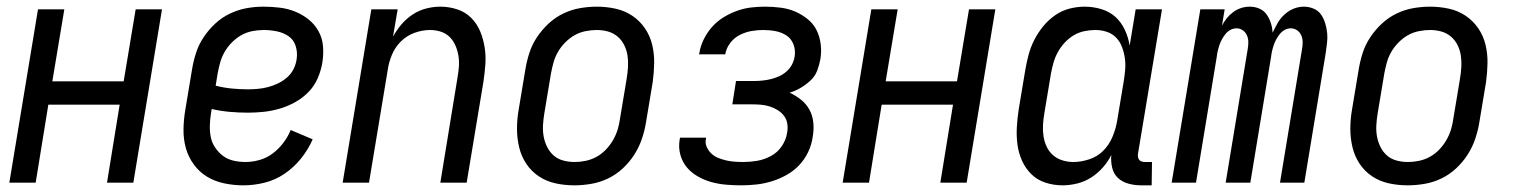

<svg xmlns="http://www.w3.org/2000/svg" viewBox="-20 -548 4540 576"><path d="M8 0 94 -520H173L137 -304H351L387 -520H466L380 0H301L339 -234H125L87 0Z M710 8Q681 8 652.5 2Q624 -4 601 -18Q578 -32 561.5 -54.5Q545 -77 537.5 -104Q530 -131 530.5 -160.5Q531 -190 536 -219L556 -339Q560 -364 568 -389Q576 -414 591 -436.5Q606 -459 626 -477.5Q646 -496 670.5 -507.5Q695 -519 720 -523.5Q745 -528 770 -528Q795 -528 819.5 -525Q844 -522 866 -513Q888 -504 906 -489.5Q924 -475 935.5 -454.5Q947 -434 949 -409.5Q951 -385 947 -360Q943 -336 933 -313Q923 -290 905.5 -272Q888 -254 865.5 -241.5Q843 -229 819 -222Q795 -215 771 -212.5Q747 -210 724 -210Q696 -210 668.5 -212.5Q641 -215 615 -221L613 -208Q610 -190 609.5 -171.5Q609 -153 612.5 -136Q616 -119 626 -104.5Q636 -90 649.5 -80Q663 -70 680.5 -66Q698 -62 717 -62Q737 -62 758.5 -68Q780 -74 798 -87.5Q816 -101 830 -119.5Q844 -138 852 -158L918 -130Q905 -100 883.5 -73Q862 -46 834 -27Q806 -8 774 0Q742 8 710 8ZM724 -280Q739 -280 754.5 -281.5Q770 -283 785 -287Q800 -291 814.5 -298Q829 -305 841.5 -316Q854 -327 861 -341.5Q868 -356 870 -371Q873 -391 867 -410Q861 -429 845.5 -439.5Q830 -450 810.5 -454Q791 -458 771 -458Q754 -458 736.5 -454.5Q719 -451 704 -442.5Q689 -434 676 -421Q663 -408 654 -392.5Q645 -377 640.5 -360.5Q636 -344 633 -328L627 -291Q650 -285 674.5 -282.5Q699 -280 724 -280Z M1008 0 1094 -520H1173L1159 -438Q1170 -458 1184.5 -475Q1199 -492 1218 -504.5Q1237 -517 1258.5 -522.5Q1280 -528 1301 -528Q1327 -528 1351.5 -520Q1376 -512 1393.5 -494.5Q1411 -477 1420.5 -454Q1430 -431 1434 -405.5Q1438 -380 1436 -353.5Q1434 -327 1430 -301L1380 0H1301L1352 -312Q1355 -329 1356.5 -346Q1358 -363 1355.5 -379.5Q1353 -396 1346.5 -411Q1340 -426 1329 -437Q1318 -448 1302.5 -453Q1287 -458 1270 -458Q1247 -458 1223.5 -449.5Q1200 -441 1182.5 -423.5Q1165 -406 1155.5 -383Q1146 -360 1143 -337L1087 0Z M1703 8Q1674 8 1646.5 2Q1619 -4 1596.5 -19Q1574 -34 1559 -56.5Q1544 -79 1537.5 -106Q1531 -133 1531 -161.5Q1531 -190 1536 -219L1556 -339Q1560 -364 1568 -389Q1576 -414 1591 -436.5Q1606 -459 1626 -477.5Q1646 -496 1670 -507.5Q1694 -519 1719.5 -523.5Q1745 -528 1770 -528Q1799 -528 1826.5 -522Q1854 -516 1876.5 -501Q1899 -486 1914.5 -463.5Q1930 -441 1936.5 -414Q1943 -387 1942.5 -358.5Q1942 -330 1938 -301L1918 -181Q1914 -156 1905.5 -131Q1897 -106 1882.5 -83.5Q1868 -61 1848 -42.5Q1828 -24 1804 -12.5Q1780 -1 1754 3.5Q1728 8 1703 8ZM1704 -62Q1720 -62 1737 -65.5Q1754 -69 1769.5 -77.5Q1785 -86 1797.5 -99Q1810 -112 1819 -127.5Q1828 -143 1833 -159.5Q1838 -176 1840 -192L1860 -312Q1863 -330 1864 -347.5Q1865 -365 1862.5 -381.5Q1860 -398 1852.5 -413Q1845 -428 1832.5 -438.5Q1820 -449 1804 -453.5Q1788 -458 1770 -458Q1754 -458 1736.5 -454.5Q1719 -451 1704 -442.5Q1689 -434 1676 -421Q1663 -408 1654 -392.5Q1645 -377 1640.5 -360.5Q1636 -344 1633 -328L1613 -208Q1610 -190 1609 -172.5Q1608 -155 1611 -138.5Q1614 -122 1621.5 -107Q1629 -92 1641 -81.5Q1653 -71 1669.5 -66.5Q1686 -62 1704 -62Z M2203 8Q2180 8 2157.5 6Q2135 4 2113.5 -2Q2092 -8 2073 -19Q2054 -30 2040.5 -46Q2027 -62 2021 -84Q2015 -106 2019 -129L2020 -135H2098V-132Q2095 -119 2100 -107.5Q2105 -96 2114 -87.5Q2123 -79 2134 -74.5Q2145 -70 2157.5 -67Q2170 -64 2183 -63Q2196 -62 2210 -62Q2230 -62 2251 -65.5Q2272 -69 2292 -79.5Q2312 -90 2325 -109Q2338 -128 2341 -148Q2344 -162 2342 -176Q2340 -190 2332 -200.5Q2324 -211 2312.5 -218Q2301 -225 2288 -229Q2275 -233 2261 -234Q2247 -235 2233 -235H2177L2188 -305H2244Q2256 -305 2269 -306.5Q2282 -308 2294 -311Q2306 -314 2318 -319.5Q2330 -325 2340 -334Q2350 -343 2356 -354.5Q2362 -366 2364 -379Q2367 -397 2360.5 -414.5Q2354 -432 2339.5 -441.5Q2325 -451 2307 -454.5Q2289 -458 2270 -458Q2253 -458 2235 -455Q2217 -452 2200 -443.5Q2183 -435 2171 -419.5Q2159 -404 2156 -386L2155 -385H2077L2078 -388Q2081 -409 2091 -429.5Q2101 -450 2116 -467Q2131 -484 2150.5 -496Q2170 -508 2191 -515.5Q2212 -523 2233 -525.5Q2254 -528 2275 -528Q2299 -528 2322 -525Q2345 -522 2365 -513.5Q2385 -505 2402.5 -491Q2420 -477 2429.5 -458Q2439 -439 2442 -416Q2445 -393 2441 -370Q2438 -353 2431.5 -336Q2425 -319 2411.5 -306.5Q2398 -294 2382 -284.5Q2366 -275 2349 -270Q2368 -261 2383.5 -248.5Q2399 -236 2408.5 -218.5Q2418 -201 2420 -179.5Q2422 -158 2418 -137Q2415 -114 2404.5 -92Q2394 -70 2377.5 -52.5Q2361 -35 2339.5 -23Q2318 -11 2295 -4Q2272 3 2249 5.5Q2226 8 2203 8Z M2508 0 2594 -520H2673L2637 -304H2851L2887 -520H2966L2880 0H2801L2839 -234H2625L2587 0Z M3168 8Q3141 8 3116.5 0Q3092 -8 3074.5 -25Q3057 -42 3046.5 -65Q3036 -88 3032.5 -113.5Q3029 -139 3030.5 -166Q3032 -193 3036 -219L3056 -339Q3060 -362 3066 -384.5Q3072 -407 3083 -428.5Q3094 -450 3109.5 -469Q3125 -488 3145 -502Q3165 -516 3188 -522Q3211 -528 3234 -528Q3260 -528 3284.5 -520.5Q3309 -513 3326.5 -497Q3344 -481 3354.5 -458.5Q3365 -436 3369 -411L3387 -520H3466L3394 -87Q3393 -82 3394 -77Q3395 -72 3397.5 -68.5Q3400 -65 3405 -63.5Q3410 -62 3415 -62H3436L3435 8H3403Q3384 8 3365.5 3Q3347 -2 3334 -14Q3321 -26 3316.5 -45Q3312 -64 3314 -83Q3304 -63 3288.5 -45.5Q3273 -28 3253.5 -15.5Q3234 -3 3211.5 2.5Q3189 8 3168 8ZM3200 -62Q3223 -62 3247.5 -70Q3272 -78 3289.5 -95.5Q3307 -113 3317 -136.5Q3327 -160 3331 -183L3351 -303Q3354 -321 3355.5 -339Q3357 -357 3354.5 -374Q3352 -391 3346 -407Q3340 -423 3328.5 -435Q3317 -447 3300.5 -452.5Q3284 -458 3266 -458Q3250 -458 3233 -454.5Q3216 -451 3201 -442Q3186 -433 3174 -420Q3162 -407 3153.5 -391.5Q3145 -376 3140.5 -360Q3136 -344 3133 -328L3113 -208Q3110 -191 3109 -173.5Q3108 -156 3110.5 -139.5Q3113 -123 3120 -108Q3127 -93 3139 -82.5Q3151 -72 3167 -67Q3183 -62 3200 -62Z M3495 0 3581 -520H3654L3646 -471Q3652 -483 3660.5 -493.5Q3669 -504 3680 -512Q3691 -520 3703.5 -524Q3716 -528 3729 -528Q3745 -528 3758.5 -522Q3772 -516 3780 -504.5Q3788 -493 3792.5 -479Q3797 -465 3798 -450Q3805 -465 3813 -479Q3821 -493 3833.5 -504.5Q3846 -516 3861 -522Q3876 -528 3892 -528Q3907 -528 3921 -522Q3935 -516 3943 -504.5Q3951 -493 3955.5 -478.5Q3960 -464 3961.5 -449Q3963 -434 3961 -418.5Q3959 -403 3957 -388L3893 0H3820L3886 -400Q3888 -411 3888 -421.5Q3888 -432 3884 -441.5Q3880 -451 3871.5 -457Q3863 -463 3852 -463Q3843 -463 3834.5 -458.5Q3826 -454 3819.5 -446Q3813 -438 3808.5 -429.5Q3804 -421 3801 -412Q3798 -403 3796 -394Q3794 -385 3793 -376L3731 0H3657L3723 -400Q3725 -411 3725 -421.5Q3725 -432 3721 -441.5Q3717 -451 3708.5 -457Q3700 -463 3690 -463Q3680 -463 3671.5 -458.5Q3663 -454 3656.5 -446Q3650 -438 3645.5 -429.5Q3641 -421 3638 -412Q3635 -403 3633 -394Q3631 -385 3630 -376L3568 0Z M4203 8Q4174 8 4146.5 2Q4119 -4 4096.5 -19Q4074 -34 4059 -56.5Q4044 -79 4037.5 -106Q4031 -133 4031 -161.5Q4031 -190 4036 -219L4056 -339Q4060 -364 4068 -389Q4076 -414 4091 -436.5Q4106 -459 4126 -477.5Q4146 -496 4170 -507.5Q4194 -519 4219.5 -523.5Q4245 -528 4270 -528Q4299 -528 4326.5 -522Q4354 -516 4376.5 -501Q4399 -486 4414.5 -463.5Q4430 -441 4436.5 -414Q4443 -387 4442.5 -358.5Q4442 -330 4438 -301L4418 -181Q4414 -156 4405.5 -131Q4397 -106 4382.5 -83.5Q4368 -61 4348 -42.5Q4328 -24 4304 -12.5Q4280 -1 4254 3.5Q4228 8 4203 8ZM4204 -62Q4220 -62 4237 -65.5Q4254 -69 4269.5 -77.5Q4285 -86 4297.5 -99Q4310 -112 4319 -127.5Q4328 -143 4333 -159.5Q4338 -176 4340 -192L4360 -312Q4363 -330 4364 -347.5Q4365 -365 4362.5 -381.5Q4360 -398 4352.5 -413Q4345 -428 4332.5 -438.5Q4320 -449 4304 -453.5Q4288 -458 4270 -458Q4254 -458 4236.5 -454.5Q4219 -451 4204 -442.5Q4189 -434 4176 -421Q4163 -408 4154 -392.5Q4145 -377 4140.5 -360.5Q4136 -344 4133 -328L4113 -208Q4110 -190 4109 -172.5Q4108 -155 4111 -138.5Q4114 -122 4121.5 -107Q4129 -92 4141 -81.5Q4153 -71 4169.5 -66.5Q4186 -62 4204 -62Z"/></svg>

Font: Iosevka
Style: Italic
Weight: 400
Italic angle: -9°
Monospace: yes
Designer: Belleve Invis
Foundry: Belleve Invis
Version: Version 32.5.0; ttfautohint (v1.8.4)